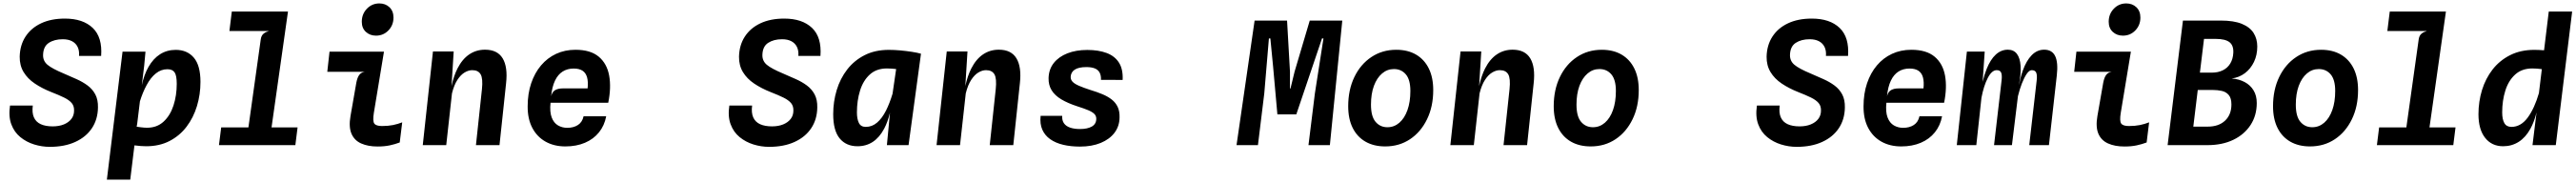

<svg xmlns="http://www.w3.org/2000/svg" viewBox="-20 -847 15040 1068"><path d="M270.5 10Q224.5 10 179.2 -4Q134 -18 98.5 -47Q63 -76 46 -121.8Q29 -167.5 38.5 -231H171.5Q166 -189 178 -162Q190 -135 218 -122.2Q246 -109.5 287.5 -109.5Q325 -109.5 353 -121Q381 -132.5 396.8 -153Q412.5 -173.5 412.5 -201Q413.5 -228 398.8 -245.5Q384 -263 354.5 -277.5Q325 -292 280 -309.5Q225.5 -331 183.2 -359.5Q141 -388 117.8 -426.5Q94.5 -465 95 -516Q96.5 -583.5 129 -633.5Q161.5 -683.5 220 -711Q278.5 -738.5 359 -738.5Q464.5 -738.5 521.5 -684Q578.5 -629.5 570.5 -520.5H441.5Q444 -551.5 433.2 -573.2Q422.5 -595 400.5 -606.5Q378.5 -618 346.5 -618Q297.5 -618 265 -596.8Q232.5 -575.5 231.5 -525.5Q231 -491 257.5 -468.8Q284 -446.5 351 -418.5Q390 -401.5 426.2 -385.5Q462.5 -369.5 491.2 -348.2Q520 -327 536.5 -296Q553 -265 552 -219.5Q551 -150.5 516.8 -99Q482.5 -47.5 419.8 -18.8Q357 10 270.5 10Z M833.5 6.5Q804 6.5 766 1.5Q765.5 1.5 765 1.5L740.5 201.5H604L695.5 -545.5H829.5L822 -464.5L808 -349.5Q821.5 -412 847 -456.5Q875 -505.5 915.2 -530.8Q955.5 -556 1006 -556Q1073 -556 1111.8 -510.5Q1150.5 -465 1150.5 -369Q1150.5 -295.5 1130 -228Q1109.5 -160.5 1069.5 -107.8Q1029.5 -55 970.2 -24.2Q911 6.5 833.5 6.5ZM797 -255.5 781 -124.5 778 -107.5Q790.5 -105.5 804 -104Q824 -101.5 838.5 -101.5Q896.5 -101.5 935.2 -137.2Q974 -173 993 -231.5Q1012 -290 1012 -357.5Q1012 -405.5 999.8 -424.2Q987.5 -443 957.5 -443Q920.5 -443 890 -418.5Q859.5 -394 836 -350Q813.5 -309 797 -255.5Z M1258.5 0 1271.5 -103.5H1430.5L1502.5 -617Q1505.5 -639.5 1519 -650.5Q1532.5 -661.5 1547.5 -664L1546 -666H1319.5L1333.5 -779.5H1661.5L1565.5 -103.5H1717.5L1704.5 0Z M2175.5 -639Q2140 -639 2116.2 -661Q2092.5 -683 2092.5 -720Q2092.5 -765 2122.2 -796Q2152 -827 2195 -827Q2230.5 -827 2254 -804.8Q2277.5 -782.5 2277.5 -744.5Q2277.5 -700 2248 -669.5Q2218.5 -639 2175.5 -639ZM2184.5 8Q2128.5 8 2088.8 -9.8Q2049 -27.5 2032.2 -66.8Q2015.5 -106 2026.5 -169.5L2060.5 -364Q2066.5 -395.5 2078 -410.2Q2089.5 -425 2110 -428H1891L1904 -545.5H2222L2163 -189Q2155 -140.5 2165.5 -126Q2176 -111.5 2210.5 -111.5Q2246.5 -111.5 2274.8 -117.2Q2303 -123 2328.5 -133L2314 -15.5Q2286 -5 2255.2 1.5Q2224.5 8 2184.5 8Z M2448.5 0 2508 -546.5H2629L2616.5 -345Q2629.5 -404.5 2651 -447Q2679 -502 2719.8 -529.5Q2760.5 -557 2812 -557Q2884.5 -557 2915 -506.5Q2945.5 -456 2935 -361.5L2896.5 0H2759L2794 -326.5Q2800.5 -388.5 2786.5 -413Q2772.5 -437.5 2737.5 -437.5Q2715.5 -437.5 2692.8 -424Q2670 -410.5 2650.5 -380.5Q2631 -350.5 2619 -302L2585.5 0Z M3281 7.5Q3215.5 7.5 3165.8 -20.2Q3116 -48 3088.2 -100.5Q3060.5 -153 3061 -226.5Q3061 -300.5 3081.5 -361Q3102 -421.5 3139 -465.2Q3176 -509 3227.2 -532.8Q3278.5 -556.5 3340 -556.5Q3428 -556.5 3476 -516.2Q3524 -476 3536.8 -406.2Q3549.5 -336.5 3531.5 -247.5H3194.5Q3189 -194 3201.2 -161.8Q3213.5 -129.5 3238 -115.2Q3262.5 -101 3292 -101Q3329 -101 3354.5 -117.5Q3380 -134 3387.5 -168.5H3519.5Q3509.5 -114.5 3477.5 -74.8Q3445.5 -35 3395.5 -13.8Q3345.5 7.5 3281 7.5ZM3198 -286Q3205 -312 3222.2 -321.5Q3239.5 -331 3264.5 -331H3411Q3415 -369.5 3408 -395.2Q3401 -421 3381.8 -434Q3362.5 -447 3329.5 -447Q3293 -447 3265.2 -429.5Q3237.5 -412 3220.5 -376.2Q3203.5 -340.5 3198 -286Z M4470.5 10Q4424.5 10 4379.2 -4Q4334 -18 4298.5 -47Q4263 -76 4246 -121.8Q4229 -167.5 4238.5 -231H4371.5Q4366 -189 4378 -162Q4390 -135 4418 -122.2Q4446 -109.5 4487.5 -109.5Q4525 -109.5 4553 -121Q4581 -132.5 4596.8 -153Q4612.5 -173.5 4612.5 -201Q4613.5 -228 4598.8 -245.5Q4584 -263 4554.5 -277.5Q4525 -292 4480 -309.5Q4425.5 -331 4383.2 -359.5Q4341 -388 4317.8 -426.5Q4294.5 -465 4295 -516Q4296.5 -583.5 4329 -633.5Q4361.5 -683.5 4420 -711Q4478.5 -738.5 4559 -738.5Q4664.5 -738.5 4721.5 -684Q4778.5 -629.5 4770.5 -520.5H4641.5Q4644 -551.5 4633.2 -573.2Q4622.5 -595 4600.5 -606.5Q4578.5 -618 4546.5 -618Q4497.5 -618 4465 -596.8Q4432.5 -575.5 4431.5 -525.5Q4431 -491 4457.5 -468.8Q4484 -446.5 4551 -418.5Q4590 -401.5 4626.2 -385.5Q4662.5 -369.5 4691.2 -348.2Q4720 -327 4736.5 -296Q4753 -265 4752 -219.5Q4751 -150.5 4716.8 -99Q4682.5 -47.5 4619.8 -18.8Q4557 10 4470.5 10Z M5158.5 0 5176.5 -189Q5163.5 -135.5 5142.5 -96Q5115.5 -45 5076.5 -19.2Q5037.5 6.5 4987 6.5Q4920.5 6.5 4882.8 -39.2Q4845 -85 4845 -180.5Q4845 -254 4865.5 -321.5Q4886 -389 4927 -441.8Q4968 -494.5 5028.8 -525.2Q5089.5 -556 5170 -556Q5201 -556 5236.8 -552.8Q5272.5 -549.5 5304.8 -544.5Q5337 -539.5 5357.5 -533.5L5285 0ZM5212.5 -444Q5199 -445.5 5187.5 -446.5Q5169 -447.5 5158.5 -447.5Q5097.5 -447.5 5058.8 -412.2Q5020 -377 5001.8 -318.5Q4983.5 -260 4983.5 -191Q4983.5 -153 4994.8 -129.8Q5006 -106.5 5035 -106.5Q5072 -106.5 5101.2 -131.5Q5130.5 -156.5 5153.5 -202Q5174.5 -244 5191.5 -300Z M5448.5 0 5508 -546.5H5629L5616.5 -345Q5629.5 -404.5 5651 -447Q5679 -502 5719.8 -529.5Q5760.5 -557 5812 -557Q5884.5 -557 5915 -506.5Q5945.5 -456 5935 -361.5L5896.5 0H5759L5794 -326.5Q5800.5 -388.5 5786.5 -413Q5772.5 -437.5 5737.5 -437.5Q5715.5 -437.5 5692.8 -424Q5670 -410.5 5650.5 -380.5Q5631 -350.5 5619 -302L5585.5 0Z M6285.5 8.5Q6232 8.5 6187.8 -2Q6143.5 -12.5 6112.2 -34.5Q6081 -56.5 6066 -90.2Q6051 -124 6056 -171H6182Q6180.5 -143.5 6192.8 -126.8Q6205 -110 6229 -102Q6253 -94 6286 -94Q6329.5 -94 6355 -108.5Q6380.5 -123 6381 -153Q6381.5 -170 6370 -181.8Q6358.5 -193.5 6334.2 -203.8Q6310 -214 6270.5 -226.5Q6215 -244.5 6177.2 -267Q6139.5 -289.5 6120.5 -320Q6101.5 -350.5 6102.5 -391.5Q6104 -443 6133 -479.5Q6162 -516 6212.5 -535.8Q6263 -555.5 6328.5 -555.5Q6394 -555.5 6441.5 -537.8Q6489 -520 6513.5 -481.5Q6538 -443 6535 -380.5L6408.5 -381Q6409.5 -407.5 6400.2 -424Q6391 -440.5 6371.8 -448Q6352.5 -455.5 6323.5 -455.5Q6278 -455.5 6255.2 -440.5Q6232.5 -425.5 6231.5 -397.5Q6231.5 -381 6243.5 -369Q6255.5 -357 6281 -346Q6306.5 -335 6346.5 -322Q6385 -310.5 6416.8 -297.2Q6448.5 -284 6471.2 -266.2Q6494 -248.5 6506 -223Q6518 -197.5 6517 -162Q6516.5 -110.5 6487.5 -72.2Q6458.5 -34 6406.8 -12.8Q6355 8.5 6285.5 8.5Z M7200 0 7305.5 -727H7495L7512 -429V-330.5H7515L7539 -429L7627.5 -727H7817.5L7745 0H7620L7657.5 -302L7707.5 -622.5H7699L7643.5 -458.5L7549 -179.5H7438.5L7413.5 -458.5L7397.5 -622.5H7389L7362 -302L7325 0Z M8068 7.5Q8001.5 7.5 7953 -20.2Q7904.5 -48 7878.2 -100.5Q7852 -153 7852 -227Q7852 -323 7888 -397.5Q7924 -472 7987.5 -514.2Q8051 -556.5 8132.5 -556.5Q8200.5 -556.5 8248.8 -528Q8297 -499.5 8322.8 -447Q8348.5 -394.5 8348.5 -321.5Q8348.5 -225 8312.2 -150.8Q8276 -76.5 8213 -34.5Q8150 7.5 8068 7.5ZM8081 -104.5Q8120.5 -104.5 8150.8 -130.8Q8181 -157 8198 -204.5Q8215 -252 8215 -316Q8215 -382 8188.5 -413Q8162 -444 8119 -444Q8080 -444 8049.8 -418.2Q8019.5 -392.5 8002.2 -346Q7985 -299.5 7985 -236.5Q7985 -167.5 8011.8 -136Q8038.5 -104.5 8081 -104.5Z M8448.5 0 8508 -546.5H8629L8616.5 -345Q8629.5 -404.5 8651 -447Q8679 -502 8719.8 -529.5Q8760.5 -557 8812 -557Q8884.5 -557 8915 -506.5Q8945.5 -456 8935 -361.5L8896.5 0H8759L8794 -326.5Q8800.5 -388.5 8786.5 -413Q8772.5 -437.5 8737.5 -437.5Q8715.5 -437.5 8692.8 -424Q8670 -410.5 8650.5 -380.5Q8631 -350.5 8619 -302L8585.5 0Z M9268 7.5Q9201.5 7.5 9153 -20.2Q9104.5 -48 9078.2 -100.5Q9052 -153 9052 -227Q9052 -323 9088 -397.5Q9124 -472 9187.5 -514.2Q9251 -556.5 9332.5 -556.5Q9400.5 -556.5 9448.8 -528Q9497 -499.5 9522.8 -447Q9548.5 -394.5 9548.5 -321.5Q9548.5 -225 9512.2 -150.8Q9476 -76.5 9413 -34.5Q9350 7.5 9268 7.5ZM9281 -104.5Q9320.5 -104.5 9350.8 -130.8Q9381 -157 9398 -204.5Q9415 -252 9415 -316Q9415 -382 9388.5 -413Q9362 -444 9319 -444Q9280 -444 9249.8 -418.2Q9219.5 -392.5 9202.2 -346Q9185 -299.5 9185 -236.5Q9185 -167.5 9211.8 -136Q9238.5 -104.5 9281 -104.5Z M10470.5 10Q10424.5 10 10379.2 -4Q10334 -18 10298.5 -47Q10263 -76 10246 -121.8Q10229 -167.5 10238.5 -231H10371.5Q10366 -189 10378 -162Q10390 -135 10418 -122.2Q10446 -109.5 10487.5 -109.5Q10525 -109.5 10553 -121Q10581 -132.5 10596.8 -153Q10612.5 -173.5 10612.5 -201Q10613.5 -228 10598.8 -245.5Q10584 -263 10554.5 -277.5Q10525 -292 10480 -309.5Q10425.5 -331 10383.2 -359.5Q10341 -388 10317.8 -426.5Q10294.5 -465 10295 -516Q10296.5 -583.5 10329 -633.5Q10361.5 -683.5 10420 -711Q10478.5 -738.5 10559 -738.5Q10664.5 -738.5 10721.5 -684Q10778.5 -629.5 10770.5 -520.5H10641.5Q10644 -551.5 10633.2 -573.2Q10622.5 -595 10600.5 -606.5Q10578.5 -618 10546.5 -618Q10497.5 -618 10465 -596.8Q10432.5 -575.5 10431.5 -525.5Q10431 -491 10457.5 -468.8Q10484 -446.5 10551 -418.5Q10590 -401.5 10626.2 -385.5Q10662.5 -369.5 10691.2 -348.2Q10720 -327 10736.5 -296Q10753 -265 10752 -219.5Q10751 -150.5 10716.8 -99Q10682.5 -47.5 10619.8 -18.8Q10557 10 10470.5 10Z M11081 7.5Q11015.5 7.5 10965.8 -20.2Q10916 -48 10888.2 -100.5Q10860.5 -153 10861 -226.5Q10861 -300.5 10881.5 -361Q10902 -421.5 10939 -465.2Q10976 -509 11027.2 -532.8Q11078.5 -556.5 11140 -556.5Q11228 -556.5 11276 -516.2Q11324 -476 11336.8 -406.2Q11349.5 -336.5 11331.5 -247.5H10994.5Q10989 -194 11001.2 -161.8Q11013.5 -129.5 11038 -115.2Q11062.5 -101 11092 -101Q11129 -101 11154.5 -117.5Q11180 -134 11187.5 -168.5H11319.5Q11309.5 -114.5 11277.5 -74.8Q11245.5 -35 11195.5 -13.8Q11145.5 7.5 11081 7.5ZM10998 -286Q11005 -312 11022.2 -321.5Q11039.5 -331 11064.5 -331H11211Q11215 -369.5 11208 -395.2Q11201 -421 11181.8 -434Q11162.5 -447 11129.5 -447Q11093 -447 11065.2 -429.5Q11037.5 -412 11020.5 -376.2Q11003.5 -340.5 10998 -286Z M11405.5 0 11464.5 -546H11568.5L11556.5 -369.5Q11566.5 -412 11580 -445Q11602 -500 11633.2 -528.5Q11664.5 -557 11703.5 -557Q11738 -557 11756.5 -532.5Q11775 -508 11778 -462.8Q11781 -417.5 11769 -354V-352Q11777.5 -397.5 11790.5 -434Q11811.5 -493 11843 -525Q11874.5 -557 11915.5 -557Q11962 -557 11980 -519.5Q11998 -482 11989.5 -407L11943.5 0H11828.5L11872 -377.5Q11875.5 -407 11869.5 -422.2Q11863.5 -437.5 11843 -437.5Q11828.5 -437.5 11813.5 -415.5Q11798.5 -393.5 11785.2 -359Q11772 -324.5 11762.5 -285.5L11727.5 0H11623L11667 -377.5Q11670.5 -407.5 11664.8 -422.5Q11659 -437.5 11638.5 -437.5Q11610 -437.5 11586.5 -392.2Q11563 -347 11549.5 -276.5L11519.5 0Z M12375.5 -639Q12340 -639 12316.2 -661Q12292.5 -683 12292.5 -720Q12292.5 -765 12322.2 -796Q12352 -827 12395 -827Q12430.5 -827 12454 -804.8Q12477.5 -782.5 12477.5 -744.5Q12477.5 -700 12448 -669.5Q12418.5 -639 12375.5 -639ZM12384.5 8Q12328.5 8 12288.8 -9.8Q12249 -27.5 12232.2 -66.8Q12215.5 -106 12226.5 -169.5L12260.5 -364Q12266.5 -395.5 12278 -410.2Q12289.5 -425 12310 -428H12091L12104 -545.5H12422L12363 -189Q12355 -140.5 12365.5 -126Q12376 -111.5 12410.5 -111.5Q12446.5 -111.5 12474.8 -117.2Q12503 -123 12528.5 -133L12514 -15.5Q12486 -5 12455.2 1.5Q12424.5 8 12384.5 8Z M12636.5 0 12726 -727H12946.5Q13023 -727 13070 -707.8Q13117 -688.5 13138.5 -654.5Q13160 -620.5 13160 -575.5Q13160 -526 13140.8 -485.8Q13121.5 -445.5 13087.8 -420Q13054 -394.5 13010.5 -389Q13054 -385.5 13087 -367.8Q13120 -350 13138.5 -319.2Q13157 -288.5 13157 -246Q13157 -173 13120.8 -117.5Q13084.5 -62 13020 -31Q12955.5 0 12869 0ZM12786.5 -108H12870.5Q12935 -108 12972 -143Q13009 -178 13009 -237.5Q13009 -274.5 12993.2 -292.8Q12977.5 -311 12952.5 -316.5Q12927.5 -322 12898.5 -322H12812.5ZM12825 -423H12893.5Q12931.5 -423 12959 -436.8Q12986.5 -450.5 13002.2 -476.2Q13018 -502 13020 -538Q13022.5 -581.5 12997.8 -600.8Q12973 -620 12917.5 -620H12849Z M13468 7.5Q13401.5 7.5 13353 -20.2Q13304.5 -48 13278.2 -100.5Q13252 -153 13252 -227Q13252 -323 13288 -397.5Q13324 -472 13387.5 -514.2Q13451 -556.5 13532.5 -556.5Q13600.5 -556.5 13648.8 -528Q13697 -499.5 13722.8 -447Q13748.5 -394.5 13748.5 -321.5Q13748.5 -225 13712.2 -150.8Q13676 -76.5 13613 -34.5Q13550 7.5 13468 7.5ZM13481 -104.5Q13520.5 -104.5 13550.8 -130.8Q13581 -157 13598 -204.5Q13615 -252 13615 -316Q13615 -382 13588.5 -413Q13562 -444 13519 -444Q13480 -444 13449.8 -418.2Q13419.5 -392.5 13402.2 -346Q13385 -299.5 13385 -236.5Q13385 -167.5 13411.8 -136Q13438.5 -104.5 13481 -104.5Z M13858.5 0 13871.5 -103.5H14030.5L14102.5 -617Q14105.5 -639.5 14119 -650.5Q14132.5 -661.5 14147.5 -664L14146 -666H13919.5L13933.5 -779.5H14261.5L14165.5 -103.5H14317.5L14304.5 0Z M14595.5 6.5Q14529 6.5 14490.2 -42.8Q14451.5 -92 14451.5 -180.5Q14451.5 -254 14472.2 -321.5Q14493 -389 14534.2 -441.8Q14575.5 -494.5 14636.5 -525.2Q14697.5 -556 14777.5 -556Q14804 -556 14834.5 -553.5L14862 -779.5H14998.5L14903 0H14767L14790.5 -190.5Q14777 -136 14755 -96Q14727 -45 14686.5 -19.2Q14646 6.5 14595.5 6.5ZM14821.5 -443.5Q14807 -445.5 14793.5 -446.5Q14776.5 -447.5 14766 -447.5Q14705 -447.5 14666 -412.2Q14627 -377 14608.5 -318.5Q14590 -260 14590 -191Q14590 -151 14602.5 -128.8Q14615 -106.5 14644 -106.5Q14699.5 -106.5 14740 -162Q14779 -216 14804.5 -303.5Z"/></svg>

Font: Spline Sans Mono SemiBold
Style: Italic
Weight: 600
Italic angle: -4°
Monospace: yes
Version: Version 1.004